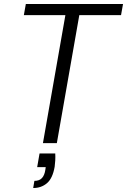

<svg xmlns="http://www.w3.org/2000/svg" viewBox="-20 -720 639 966"><path d="M196 0 309 -644H100L110 -700H599L589 -644H379L266 0ZM147 226 153 190Q178 190 191 176Q204 162 208 135L210 121H167L179 52H258Q259 70 258 87.5Q257 105 255 119Q245 177 216.5 201.5Q188 226 147 226Z"/></svg>

Font: DM Sans 16pt Light
Style: Italic
Weight: 300
Italic angle: -10°
Version: Version 4.004;gftools[0.9.30]